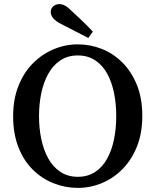

<svg xmlns="http://www.w3.org/2000/svg" viewBox="-20 -899 757 935"><path d="M359 16Q298 16 241 -6.5Q184 -29 139.5 -73Q95 -117 69.5 -182.5Q44 -248 44 -333Q44 -416 70 -481Q96 -546 140 -590.5Q184 -635 241 -659Q298 -683 359 -683Q420 -683 476.5 -660.5Q533 -638 577 -593.5Q621 -549 647 -484.5Q673 -420 673 -334Q673 -252 647.5 -187Q622 -122 577.5 -76.5Q533 -31 476.5 -7.5Q420 16 359 16ZM359 -38Q408 -38 444 -62Q480 -86 502.5 -127.5Q525 -169 535.5 -222Q546 -275 546 -334Q546 -392 535.5 -445Q525 -498 502.5 -539.5Q480 -581 444 -605Q408 -629 359 -629Q310 -629 274 -605Q238 -581 215 -539.5Q192 -498 181 -445Q170 -392 170 -334Q170 -275 181 -222Q192 -169 215 -127.5Q238 -86 274 -62Q310 -38 359 -38ZM432 -745 410 -714Q377 -731 344 -748Q311 -765 278 -782Q249 -797 238 -811.5Q227 -826 227 -840Q227 -857 239 -868Q251 -879 269 -879Q284 -879 298.5 -870.5Q313 -862 334 -841Q359 -818 384 -794Q409 -770 432 -745Z"/></svg>

Font: Source Serif 4 18pt Medium
Style: Regular
Weight: 500
Designer: Frank Grießhammer
Foundry: Adobe Systems Incorporated
Version: Version 4.004;hotconv 1.0.116;makeotfexe 2.5.65601